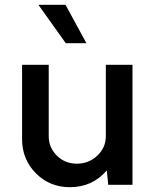

<svg xmlns="http://www.w3.org/2000/svg" viewBox="-20 -770 642 800"><path d="M340 -590H254L140 -750H253ZM421 -500H532V0H431L425 -60Q365 10 271 10Q187 10 129.5 -48Q72 -106 72 -190V-500H183V-203Q183 -155 217 -121.5Q251 -88 300 -88Q350 -88 385.5 -121.5Q421 -155 421 -203Z"/></svg>

Font: Orkney Medium
Style: Regular
Weight: 500
Designer: Samuel Oakes and Alfredo Marco Pradil
Foundry: Alfredo Marco Pradil
Version: 1.0; ttfautohint (v1.5)